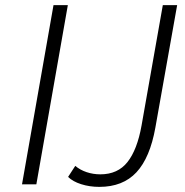

<svg xmlns="http://www.w3.org/2000/svg" viewBox="-20 -720 723 750"><path d="M189 -700H245L122 0H66ZM246 -29 274 -72Q293 -56 318.5 -47.5Q344 -39 372 -39Q440 -39 478 -87Q516 -135 533 -230L616 -700H672L587 -222Q566 -104 513 -47Q460 10 368 10Q330 10 297 -0.5Q264 -11 246 -29Z"/></svg>

Font: Sarabun ExtraLight
Style: Italic
Weight: 275
Italic angle: -10°
Designer: Suppakit Chalermlarp | Katatrad Co.,Ltd.
Foundry: Cadson Demak Co.,Ltd.
Version: Version 1.000; ttfautohint (v1.6)